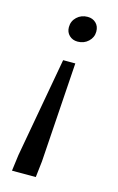

<svg xmlns="http://www.w3.org/2000/svg" viewBox="-100 -470 429 701"><g transform="rotate(15 114.5 -119.0)"><path d="M20 188 28 127 96 -250H142L117 127L110 188ZM129 -329Q110 -329 97.5 -341Q85 -353 85 -372Q85 -395 101.5 -410.5Q118 -426 142 -426Q161 -426 173.5 -414Q186 -402 186 -382Q186 -360 169.5 -344.5Q153 -329 129 -329Z"/></g></svg>

Font: Yrsa
Style: Italic
Weight: 400
Italic angle: -7.10001°
Designer: Anna Giedrys (Yrsa+Rasa design), David Brezina (Yrsa art-direction, Rasa art-direction, design)
Foundry: Rosetta Type Foundry
Version: Version 2.004